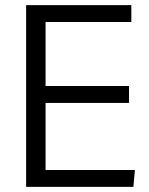

<svg xmlns="http://www.w3.org/2000/svg" viewBox="-20 -730 582 750"><path d="M493 -644H158V-394H484V-328H158V-66H507L501 0H82V-710H493Z"/></svg>

Font: LivvicRegular
Style: Regular
Weight: 400
Designer: Jacques Le Bailly, Baron von Fonthausen
Version: Version 1.001; ttfautohint (v1.8.2)